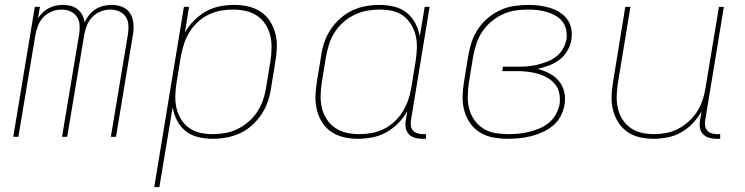

<svg xmlns="http://www.w3.org/2000/svg" viewBox="-20 -558 3040 783"><path d="M34 0 122 -530H143L135 -484Q144 -497 155 -507.5Q166 -518 179.5 -525Q193 -532 207.5 -535Q222 -538 237 -538Q253 -538 268.5 -534Q284 -530 296 -520.5Q308 -511 315.5 -497Q323 -483 325 -467Q332 -483 343.5 -497Q355 -511 370 -520.5Q385 -530 402 -534Q419 -538 436 -538Q459 -538 479.5 -529.5Q500 -521 511 -503Q522 -485 524 -462Q526 -439 522 -416L453 0H432L502 -420Q505 -439 503.5 -457.5Q502 -476 492 -490.5Q482 -505 465 -512Q448 -519 429 -519Q410 -519 390 -511Q370 -503 355.5 -487.5Q341 -472 333.5 -452Q326 -432 323 -413L254 0H233L303 -420Q306 -439 304.5 -457.5Q303 -476 293 -490.5Q283 -505 266 -512Q249 -519 230 -519Q211 -519 191 -511Q171 -503 156.5 -487.5Q142 -472 134.5 -452Q127 -432 124 -413L55 0Z M609 205 730 -530H751L734 -425Q749 -452 771.5 -474.5Q794 -497 821 -512Q848 -527 877.5 -532.5Q907 -538 936 -538Q965 -538 993 -531.5Q1021 -525 1043.5 -510Q1066 -495 1081 -471.5Q1096 -448 1103 -421Q1110 -394 1109 -365Q1108 -336 1103 -307L1085 -197Q1081 -169 1071.5 -142Q1062 -115 1045.5 -90.5Q1029 -66 1006.5 -46Q984 -26 957.5 -14Q931 -2 903 3Q875 8 847 8Q817 8 788 1Q759 -6 737 -23.5Q715 -41 702 -66.5Q689 -92 684 -120L630 205ZM847 -11Q873 -11 898.5 -15.5Q924 -20 948 -31.5Q972 -43 993 -61Q1014 -79 1029 -102Q1044 -125 1052.5 -149.5Q1061 -174 1065 -200L1083 -310Q1087 -336 1087.5 -362.5Q1088 -389 1082 -413.5Q1076 -438 1062.5 -459Q1049 -480 1028 -494Q1007 -508 981.5 -513.5Q956 -519 930 -519Q905 -519 880 -514.5Q855 -510 831 -498.5Q807 -487 787 -468.5Q767 -450 753 -427.5Q739 -405 731 -380.5Q723 -356 718 -331L700 -221Q696 -195 695 -169Q694 -143 699.5 -118.5Q705 -94 718 -72.5Q731 -51 751 -36.5Q771 -22 795.5 -16.5Q820 -11 847 -11Z M1439 8Q1410 8 1382 1.5Q1354 -5 1331.5 -20Q1309 -35 1294 -58.5Q1279 -82 1272.5 -109Q1266 -136 1266.5 -165Q1267 -194 1272 -223L1290 -333Q1294 -361 1303.5 -388Q1313 -415 1329.5 -439.5Q1346 -464 1369 -484Q1392 -504 1418 -516Q1444 -528 1472 -533Q1500 -538 1528 -538Q1558 -538 1587 -531Q1616 -524 1638 -506.5Q1660 -489 1673.5 -463.5Q1687 -438 1692 -410L1712 -530H1732L1656 -68Q1654 -56 1655.5 -45Q1657 -34 1664 -26Q1671 -18 1681.5 -14.5Q1692 -11 1703 -11H1717V8H1700Q1685 8 1670.5 3.5Q1656 -1 1646.5 -11.5Q1637 -22 1634.5 -37Q1632 -52 1635 -68L1641 -105Q1626 -78 1604 -55.5Q1582 -33 1554.5 -18Q1527 -3 1497.5 2.5Q1468 8 1439 8ZM1445 -11Q1470 -11 1495.5 -15.5Q1521 -20 1544.5 -31.5Q1568 -43 1588 -61.5Q1608 -80 1622 -102.5Q1636 -125 1644.5 -149.5Q1653 -174 1657 -199L1675 -309Q1679 -335 1680 -361Q1681 -387 1675.5 -411.5Q1670 -436 1657 -457.5Q1644 -479 1624.5 -493.5Q1605 -508 1580 -513.5Q1555 -519 1528 -519Q1503 -519 1477.5 -514.5Q1452 -510 1427.5 -498.5Q1403 -487 1382 -469Q1361 -451 1346 -428Q1331 -405 1323 -380.5Q1315 -356 1310 -330L1292 -220Q1288 -194 1287.5 -167.5Q1287 -141 1293 -116.5Q1299 -92 1313 -71Q1327 -50 1347.5 -36Q1368 -22 1393.5 -16.5Q1419 -11 1445 -11Z M2053 8Q2023 8 1993.5 3Q1964 -2 1939.5 -16.5Q1915 -31 1898.5 -54Q1882 -77 1874 -105Q1866 -133 1866.5 -163Q1867 -193 1872 -223L1890 -333Q1895 -362 1904.5 -389.5Q1914 -417 1931 -442Q1948 -467 1972 -486.5Q1996 -506 2023 -518Q2050 -530 2079 -534Q2108 -538 2136 -538Q2158 -538 2180.5 -535Q2203 -532 2224 -525.5Q2245 -519 2263 -507.5Q2281 -496 2293.5 -479Q2306 -462 2310 -439.5Q2314 -417 2310 -395Q2306 -372 2293.5 -350.5Q2281 -329 2261 -314Q2241 -299 2218 -290.5Q2195 -282 2172 -277Q2197 -271 2220 -259Q2243 -247 2259 -228Q2275 -209 2281 -183Q2287 -157 2282 -130Q2278 -107 2266.5 -84.5Q2255 -62 2235.5 -46Q2216 -30 2193.5 -19.5Q2171 -9 2147 -3Q2123 3 2099.5 5.5Q2076 8 2053 8ZM2054 -11Q2075 -11 2096 -13Q2117 -15 2138.5 -20.5Q2160 -26 2180.5 -34.5Q2201 -43 2218.5 -57.5Q2236 -72 2247 -92Q2258 -112 2262 -133Q2265 -155 2261 -176.5Q2257 -198 2244 -214Q2231 -230 2213 -240.5Q2195 -251 2174.5 -257Q2154 -263 2132 -265.5Q2110 -268 2088 -268H2028L2031 -286H2091Q2111 -286 2131 -287.5Q2151 -289 2171 -294Q2191 -299 2211 -306.5Q2231 -314 2248 -327Q2265 -340 2275.5 -358.5Q2286 -377 2290 -397Q2293 -417 2289 -436Q2285 -455 2274 -469.5Q2263 -484 2246.5 -493.5Q2230 -503 2212 -508.5Q2194 -514 2174.5 -516.5Q2155 -519 2135 -519Q2110 -519 2083.5 -515.5Q2057 -512 2032 -500.5Q2007 -489 1985 -471Q1963 -453 1947.5 -430Q1932 -407 1923.5 -381.5Q1915 -356 1910 -330L1892 -220Q1888 -193 1887.5 -166Q1887 -139 1893.5 -114Q1900 -89 1915 -68Q1930 -47 1951.5 -33.5Q1973 -20 1999.5 -15.5Q2026 -11 2054 -11Z M2645 8Q2616 8 2588 1.5Q2560 -5 2538 -20.5Q2516 -36 2501.5 -59Q2487 -82 2480 -109Q2473 -136 2474 -165Q2475 -194 2480 -223L2530 -530H2551L2500 -220Q2496 -194 2495 -168Q2494 -142 2499.5 -117.5Q2505 -93 2518 -72Q2531 -51 2550.5 -37Q2570 -23 2595 -17Q2620 -11 2646 -11Q2671 -11 2696 -15.5Q2721 -20 2744.5 -32Q2768 -44 2788 -62Q2808 -80 2822.5 -102.5Q2837 -125 2845 -149.5Q2853 -174 2857 -199L2912 -530H2932L2856 -68Q2854 -56 2855.5 -45Q2857 -34 2864 -26Q2871 -18 2881.5 -14.5Q2892 -11 2903 -11H2917V8H2900Q2885 8 2870.5 3.5Q2856 -1 2846.5 -11.5Q2837 -22 2834.5 -37Q2832 -52 2835 -68L2841 -104Q2826 -77 2805 -55Q2784 -33 2757.5 -18Q2731 -3 2702 2.5Q2673 8 2645 8Z"/></svg>

Font: Iosevka Curly Thin Extended
Style: Italic
Weight: 100
Width: 7
Italic angle: -9°
Monospace: yes
Designer: Belleve Invis
Foundry: Belleve Invis
Version: Version 11.1.0; ttfautohint (v1.8.3)